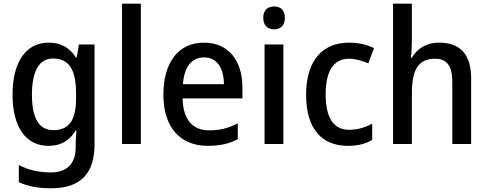

<svg xmlns="http://www.w3.org/2000/svg" viewBox="-20 -780 2643 1040"><path d="M243 -549C122 -549 48 -446 48 -268C48 -90 121 10 242 10C309 10 357 -18 389 -72H394C392 -52 390 -18 390 0V18C390 108 341 154 256 154C191 154 134 141 82 114V207C131 229 186 240 256 240C418 240 492 158 492 3V-539H407L396 -469H391C356 -524 307 -549 243 -549ZM266 -463C354 -463 392 -405 392 -270V-247C392 -129 354 -75 269 -75C192 -75 153 -138 153 -267C153 -394 192 -463 266 -463Z M743 0V-760H641V0Z M1085 -549C950 -549 865 -447 865 -266C865 -92 955 10 1105 10C1172 10 1219 -1 1268 -26V-112C1217 -86 1172 -74 1114 -74C1021 -74 972 -133 969 -247H1293V-307C1293 -452 1217 -549 1085 -549ZM1086 -469C1158 -469 1192 -408 1193 -324H971C978 -419 1018 -469 1086 -469Z M1465 -745C1430 -745 1406 -726 1406 -683C1406 -641 1431 -621 1465 -621C1498 -621 1523 -641 1523 -683C1523 -726 1499 -745 1465 -745ZM1515 -539H1413V0H1515Z M1865 10C1918 10 1961 -1 1996 -22V-110C1959 -90 1918 -77 1870 -77C1787 -77 1744 -142 1744 -268C1744 -396 1787 -462 1872 -462C1906 -462 1943 -450 1975 -437L2006 -519C1972 -537 1923 -549 1871 -549C1730 -549 1638 -456 1638 -267C1638 -78 1726 10 1865 10Z M2211 -558V-760H2109V0H2211V-272C2211 -397 2242 -462 2337 -462C2401 -462 2430 -422 2430 -338V0H2532V-355C2532 -487 2472 -549 2358 -549C2296 -549 2241 -521 2211 -467H2205C2209 -491 2211 -523 2211 -558Z"/></svg>

Font: Noto Sans Lao SemiCondensed Medium
Style: Regular
Weight: 500
Width: 4
Designer: Monotype Design Team
Foundry: Monotype Imaging Inc.
Version: Version 2.003